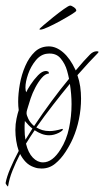

<svg xmlns="http://www.w3.org/2000/svg" viewBox="-24 -568 373 687"><path d="M4 99Q3 99 -0.5 94Q-4 89 -4 87Q0 65 12.5 35.5Q25 6 43 -28Q37 -45 34 -64.5Q31 -84 31 -103Q31 -124 35 -143Q39 -162 43 -174Q42 -181 41.5 -188.5Q41 -196 41 -204Q41 -233 47 -267Q53 -301 66.5 -332Q80 -363 100.5 -382.5Q121 -402 151 -402Q177 -402 202 -380.5Q227 -359 246 -318L247 -316Q277 -352 298 -373Q309 -384 321 -384.5Q333 -385 326 -378Q313 -365 294 -344.5Q275 -324 253 -299Q260 -279 263 -258Q266 -237 266 -215Q266 -178 258.5 -141.5Q251 -105 237 -73Q227 -50 210.5 -24.5Q194 1 173 18Q152 35 125 35Q118 35 111.5 34Q105 33 97 30Q80 24 68 11.5Q56 -1 48 -17Q32 14 20.5 43Q9 72 5 98Q5 99 4 99ZM71 -163Q71 -156 77.5 -142.5Q84 -129 98 -117Q128 -162 160.5 -206Q193 -250 223 -286Q220 -301 216 -315Q209 -340 192.5 -359.5Q176 -379 146 -376Q122 -374 104 -352Q86 -330 76.5 -302.5Q67 -275 67 -255Q67 -244 70 -238Q73 -246 85 -264.5Q97 -283 112 -298.5Q127 -314 140 -314Q144 -314 148 -312Q151 -311 151 -305Q138 -304 125.5 -289.5Q113 -275 102.5 -255Q92 -235 85.5 -215.5Q79 -196 76 -185Q75 -181 73 -175Q71 -169 71 -163ZM130 13Q164 13 193 -34Q214 -67 223 -109.5Q232 -152 232 -195Q232 -231 226 -268Q197 -233 166 -193Q135 -153 106 -112Q116 -106 127.5 -102.5Q139 -99 154 -99Q172 -99 199 -107Q201 -105 201 -105Q201 -102 195 -98Q189 -94 187 -93Q169 -84 152 -84Q138 -84 125 -89Q112 -94 100 -102Q83 -77 69 -54Q77 -21 93.5 -4Q110 13 130 13ZM64 -105Q64 -85 67 -68Q79 -87 92 -108Q78 -119 65 -135Q64 -127 64 -119.5Q64 -112 64 -105ZM121 -462Q117 -462 117 -464Q117 -465 132 -478Q147 -491 167 -507Q187 -523 204.5 -535.5Q222 -548 227 -548Q232 -548 240.5 -542Q249 -536 249 -530Q249 -527 232 -516.5Q215 -506 191.5 -493Q168 -480 148 -471Q128 -462 121 -462Z"/></svg>

Font: Inspiration
Style: Regular
Weight: 400
Designer: Robert E. Leuschke
Foundry: Robert E. Leuschke
Version: Version 2.010; ttfautohint (v1.8.3)